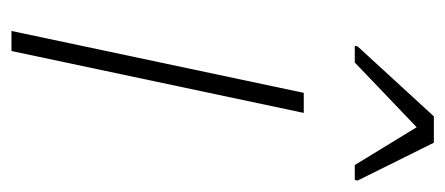

<svg xmlns="http://www.w3.org/2000/svg" viewBox="-241 -536 777 335"><g transform="rotate(90 147.5 -368.5)"><path d="M34 0 142 -510H177L69 0ZM60 -599 61 -604 183 -737H229L295 -604L294 -599H268L202 -707L89 -599Z"/></g></svg>

Font: Saira Semi Condensed Thin
Style: Italic
Weight: 100
Width: 4
Italic angle: -12°
Designer: Hector Gatti with collaboration of the Omnibus-Type team
Foundry: Omnibus-Type
Version: Version 1.001; ttfautohint (v1.8)